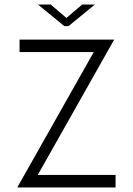

<svg xmlns="http://www.w3.org/2000/svg" viewBox="-20 -824 584 844"><path d="M56 0H488V-55H146L482 -650H66V-595H392ZM147 -804 263 -709H281L397 -804H341L272 -745L203 -804Z"/></svg>

Font: Grotesk 01 Extrafine
Style: Bold
Weight: 400
Designer: Frank Adebiaye, contributions by Jérémy Landes, Ariel Martín Pérez
Foundry: Velvetyne Type Foundry
Version: Version 3.000;Glyphs 3.1.2 (3150)